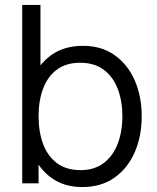

<svg xmlns="http://www.w3.org/2000/svg" viewBox="-20 -740 632 775"><path d="M312.3 15Q237.8 15 186.5 -22.8Q135.2 -60.7 108.6 -125.3Q82 -190 82 -270.7Q82 -352.3 108.7 -416.7Q135.3 -481 187.3 -518Q239.3 -555 315.3 -555Q389.5 -555 442.5 -517.5Q495.5 -480 523.8 -415.6Q552 -351.2 552 -270.7Q552 -189.7 523.6 -125Q495.2 -60.3 441.7 -22.7Q388.2 15 312.3 15ZM69.7 0V-720H143.3V-406.7H135.7V0ZM305 -53.3Q361.3 -53.3 398.8 -82Q436.3 -110.7 455.2 -159.9Q474 -209.2 474 -270.7Q474 -331.7 455.5 -380.6Q437 -429.5 399.2 -458.1Q361.5 -486.7 303.3 -486.7Q247.2 -486.7 209.9 -459.2Q172.7 -431.7 154.2 -382.8Q135.7 -334 135.7 -270.7Q135.7 -208 154 -158.8Q172.3 -109.7 209.9 -81.5Q247.5 -53.3 305 -53.3Z"/></svg>

Font: Manrope ExtraLight
Style: Regular
Weight: 200
Designer: Mikhail Sharanda
Foundry: Mikhail Sharanda
Version: Version 4.505